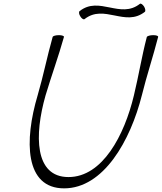

<svg xmlns="http://www.w3.org/2000/svg" viewBox="-20 -1003 888 1054"><path d="M444 -898C552 -983 667 -853 775 -938C780 -942 778 -955 771 -967C763 -979 753 -986 748 -982C640 -897 525 -1027 417 -942C412 -938 413 -925 421 -913C428 -901 439 -894 444 -898ZM269 -800C239 -694 218 -587 187 -481C112 -230 116 31 332 31C548 31 696 -230 759 -481C785 -587 821 -694 848 -800C850 -806 838 -810 821 -810C803 -810 788 -805 786 -800C758 -693 741 -586 715 -479C663 -261 543 -31 356 -31C169 -31 168 -261 230 -479C262 -586 301 -693 331 -800C333 -805 321 -810 304 -810C286 -810 271 -806 269 -800Z"/></svg>

Font: Nupuram ExtraLight Oblique
Style: Regular
Weight: 200
Designer: Santhosh Thottingal (santhosh.thottingal@gmail.com)
Foundry: SMC
Version: Version 1.000